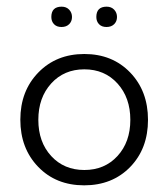

<svg xmlns="http://www.w3.org/2000/svg" viewBox="-20 -546 505 576"><path d="M371 -186.5Q371 -253 332.5 -295.5Q294 -338 233 -338Q172 -338 133.5 -295.5Q95 -253 95 -186.5Q95 -120 133.5 -78Q172 -36 233 -36Q294 -36 332.5 -78Q371 -120 371 -186.5ZM94.5 -45.5Q41 -101 41 -187Q41 -273 95 -328.5Q149 -384 233 -384Q317 -384 370.5 -328.5Q424 -273 424 -186.5Q424 -100 370.5 -45Q317 10 232.5 10Q148 10 94.5 -45.5ZM134 -495Q134 -526 165 -526Q179 -526 187.5 -517Q196 -508 196 -495Q196 -482 187.5 -473.5Q179 -465 164.5 -465Q150 -465 142 -473.5Q134 -482 134 -495ZM269 -495Q269 -526 300 -526Q314 -526 322.5 -517Q331 -508 331 -495Q331 -482 322.5 -473.5Q314 -465 299.5 -465Q285 -465 277 -473.5Q269 -482 269 -495Z"/></svg>

Font: Flamenco
Style: Regular
Weight: 400
Designer: Luciano Vergara
Foundry: Luciano Vergara
Version: Version 1.003